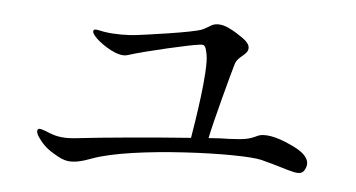

<svg xmlns="http://www.w3.org/2000/svg" viewBox="-40 -656 1079 582"><g transform="rotate(5 500.0 -365.5)"><path d="M142 -157C172 -139 192 -129 255 -153C376 -199 708 -209 768 -194C868 -169 892 -148 905 -182C916 -210 888 -232 851 -248C810 -267 771 -276 749 -265C727 -254 712 -251 666 -249C651 -249 629 -248 603 -246C612 -293 655 -452 662 -475C669 -501 698 -506 700 -526C702 -545 679 -557 660 -570C640 -582 624 -591 604 -592C583 -592 582 -585 557 -573C533 -561 374 -540 358 -538C335 -535 293 -534 262 -539C251 -540 232 -547 228 -542C223 -536 231 -526 240 -517C260 -498 308 -466 336 -475C392 -493 527 -523 547 -525C566 -528 569 -528 575 -497C584 -448 558 -290 550 -242C440 -234 292 -221 197 -210C157 -206 135 -214 122 -219C108 -225 90 -232 86 -228C81 -223 85 -212 90 -205C101 -189 115 -172 142 -157Z"/></g></svg>

Font: Shippori Mincho
Style: Regular
Weight: 400
Designer: Bonji Tadano  Ryoko NISHIZUKA  (kana & ideographs); Frank Grießhammer (Latin, Greek & Cyrillic); Wenlong ZHANG  (bopomof
Foundry: Adobe Systems Incorporated
Version: Version 1.003;PS 1.001;hotconv 16.6.54;makeotf.lib2.5.65590